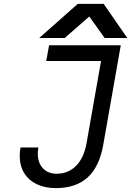

<svg xmlns="http://www.w3.org/2000/svg" viewBox="-20 -958 675 988"><path d="M81.5 -156Q81.5 -175 85.5 -199H177.5Q174.5 -182.5 174.5 -167.5Q174.5 -120 200.8 -92Q227 -64 271.5 -64Q330.5 -64 371.2 -104.5Q412 -145 425.5 -222L500 -644H218L232.5 -725H601.5L511.5 -214Q491.5 -100 431 -45Q370.5 10 267 10Q212 10 170 -9.8Q128 -29.5 104.8 -66.8Q81.5 -104 81.5 -156ZM380 -938H513.5L635 -762.5H518.5L439.5 -873L313 -762.5H182Z"/></svg>

Font: JuliaMono Italic
Style: Regular
Weight: 400
Italic angle: -9°
Monospace: yes
Designer: cormullion
Foundry: corm
Version: Version 0.049; ttfautohint (v1.8.4)